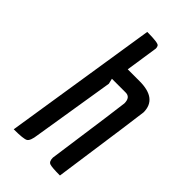

<svg xmlns="http://www.w3.org/2000/svg" viewBox="-225 -786 849 849"><g transform="rotate(45 199.5 -361.0)"><path d="M238 -697 215 -544H289Q399 -544 399 -459Q399 -450 335 0Q284 0 270.5 -5Q257 -10 257 -34Q311 -418 311 -427Q311 -465 281 -465H195L201 -440L139 -56Q134 -16 120.5 -8Q107 0 46 0L159 -722Q228 -722 234 -712Q238 -706 238 -697Z"/></g></svg>

Font: Economica
Style: Bold Italic
Weight: 700
Designer: Vicente Lamonaca
Foundry: Vicente Lamonaca
Version: Version 1.100